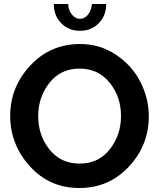

<svg xmlns="http://www.w3.org/2000/svg" viewBox="-20 -935 796 960"><path d="M440 -915H511Q511 -857 474 -819Q437 -781 380 -781Q323 -781 286 -819Q249 -857 249 -915H321Q321 -885 339 -863Q357 -841 380 -841Q403 -841 420 -862Q437 -883 440 -915ZM31 -355Q31 -500 131.5 -607.5Q232 -715 380 -715Q479 -715 559.5 -661.5Q640 -608 682 -525.5Q724 -443 724 -353Q724 -209 624.5 -102Q525 5 377 5Q227 5 129 -104Q31 -213 31 -355ZM378 -117Q473 -117 529 -188.5Q585 -260 585 -355Q585 -452 528 -522Q471 -592 378 -592Q283 -592 227 -520.5Q171 -449 171 -355Q171 -258 227.5 -187.5Q284 -117 378 -117Z"/></svg>

Font: Raleway-v4020
Style: Bold
Weight: 700
Designer: Matt McInerney, Pablo Impallari, Rodrigo Fuenzalida
Foundry: Matt McInerney, Pablo Impallari, Rodrigo Fuenzalida
Version: Version 4.020;PS 004.020;hotconv 1.0.88;makeotf.lib2.5.64775